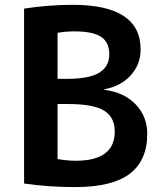

<svg xmlns="http://www.w3.org/2000/svg" viewBox="-20 -760 659 790"><path d="M79.1 -4.9V-724.6Q180.7 -740.2 279.3 -740.2Q558.6 -740.2 558.6 -556.6Q558.6 -495.1 518.1 -450.2Q477.5 -405.3 409.2 -392.6V-390.6Q491.2 -379.9 538.6 -330.1Q585.9 -280.3 585.9 -210Q585.9 -99.6 513.7 -44.9Q441.4 9.8 289.1 9.8Q178.7 9.8 79.1 -4.9ZM216.8 -105.5Q257.8 -98.6 292 -98.6Q452.1 -98.6 452.1 -218.8Q452.1 -278.3 407.7 -305.2Q363.3 -332 260.7 -332H216.8ZM216.8 -435.5H253.9Q346.7 -435.5 388.2 -460.9Q429.7 -486.3 429.7 -536.1Q429.7 -585.9 396 -608.4Q362.3 -630.9 286.1 -630.9Q249 -630.9 216.8 -625Z"/></svg>

Font: GenEi M Gothic v2 Bold
Style: Regular
Weight: 700
Version: Version 2.0